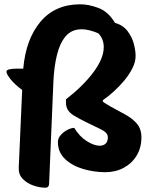

<svg xmlns="http://www.w3.org/2000/svg" viewBox="-20 -787 710 892"><path d="M191 85Q165 85 135.5 75Q106 65 86 44.5Q66 24 67 -7L83 -369Q48 -395 29 -419Q10 -443 10 -454Q10 -462 24 -465Q38 -468 57 -468H88Q100 -605 168 -686Q236 -767 353 -767Q392 -767 437.5 -750Q483 -733 514 -681Q552 -670 573 -642Q594 -614 602 -582.5Q610 -551 610 -527Q610 -499 595 -469.5Q580 -440 557 -412.5Q534 -385 508.5 -362Q483 -339 461 -324Q452 -318 464 -310Q476 -302 492 -293L558 -257Q594 -238 615.5 -213Q637 -188 637 -149Q637 -101 615 -64.5Q593 -28 555 -7.5Q517 13 469 13Q417 13 366 -2Q315 -17 282 -48.5Q249 -80 249 -127Q249 -145 262.5 -160Q276 -175 294 -184Q312 -193 325 -193Q349 -153 383 -131.5Q417 -110 443 -110Q460 -110 470.5 -119.5Q481 -129 481 -149Q481 -161 472 -170.5Q463 -180 437 -192L377 -221Q345 -237 323.5 -250Q302 -263 293 -280.5Q284 -298 287 -326Q367 -388 414.5 -452Q462 -516 462 -568Q462 -606 437 -632Q393 -651 359 -651Q313 -651 285.5 -619Q258 -587 244.5 -531.5Q231 -476 228 -406L208 69Q208 74 204 79.5Q200 85 191 85Z"/></svg>

Font: Protest Riot
Style: Regular
Weight: 400
Designer: Octavio Pardo
Foundry: Ashler Design
Version: Version 2.005; ttfautohint (v1.8.4.7-5d5b)